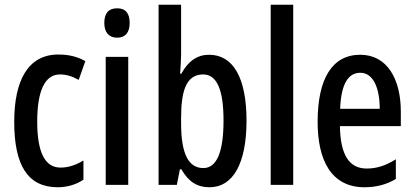

<svg xmlns="http://www.w3.org/2000/svg" viewBox="-20 -780 1748 810"><path d="M224 10C260 10 300 0 332 -22V-103C299 -83 268 -73 235 -73C170 -73 137 -137 137 -267C137 -398 170 -466 233 -466C258 -466 283 -459 312 -443L340 -522C310 -539 275 -550 226 -550C98 -550 40 -440 40 -266C40 -81 98 10 224 10Z M474 -745C438 -745 420 -724 420 -683C420 -643 440 -621 474 -621C509 -621 527 -643 527 -683C527 -723 511 -745 474 -745ZM521 -540H426V0H521Z M744 -551V-760H649V0H726L739 -66H745C776 -12 813 10 864 10C964 10 1020 -92 1020 -271C1020 -451 964 -549 862 -549C813 -549 774 -523 745 -469H740C742 -501 744 -530 744 -551ZM837 -466C895 -466 923 -401 923 -272C923 -135 893 -71 838 -71C774 -71 744 -133 744 -260V-281C744 -389 762 -466 837 -466Z M1217 0V-760H1122V0Z M1500 -549C1382 -549 1320 -449 1320 -266C1320 -106 1376 10 1518 10C1566 10 1610 -1 1650 -25V-108C1607 -81 1569 -69 1527 -69C1452 -69 1416 -128 1414 -248H1671V-309C1671 -447 1613 -549 1500 -549ZM1500 -473C1556 -473 1582 -406 1582 -321H1415C1419 -426 1449 -473 1500 -473Z"/></svg>

Font: Noto Sans Sinhala UI ExtraCondensed Medium
Style: Regular
Weight: 500
Width: 2
Designer: Jelle Bosma - Monotype Design Team
Foundry: Monotype Imaging Inc.
Version: Version 2.006